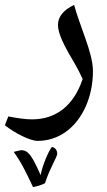

<svg xmlns="http://www.w3.org/2000/svg" viewBox="-45 -510 439 785"><path d="M108 66C150 66 189 54 224 29C293 -20 335 -115 335 -219C335 -258 321 -305 304 -353C290 -393 267 -455 258 -490C217 -470 192 -444 192 -408C192 -372 217 -323 261 -249C273 -229 283 -208 293 -187C257 -80 186 -22 86 -22C58 -22 26 -27 -11 -34L-25 2C16 35 79 66 108 66ZM90 255C110 251 126 246 139 239C158 179 189 131 189 119C189 102 178 92 167 91C153 108 128 168 121 206C112 185 103 166 94 149C75 115 62 104 42 104L27 107L11 111C44 156 66 204 90 255Z"/></svg>

Font: Noto Naskh Arabic UI Medium
Style: Regular
Weight: 500
Designer: Monotype Design Team, David Williams, Mohamad Dakak and Nizar Qandah
Foundry: Monotype Imaging Inc.
Version: Version 2.014